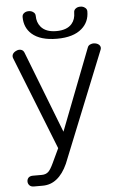

<svg xmlns="http://www.w3.org/2000/svg" viewBox="-59 -769 617 952"><g transform="rotate(-5 250.0 -293.0)"><path d="M153.3 -700.2Q153.3 -712.9 142.6 -719.7Q133.8 -726.6 120.1 -726.6Q106.4 -726.6 97.7 -719.7Q87.9 -712.9 87.9 -700.2Q87.9 -647.5 124 -615.2Q166 -578.1 249 -578.1Q331.1 -578.1 373 -615.2Q410.2 -647.5 410.2 -700.2Q410.2 -712.9 399.4 -719.7Q390.6 -726.6 377 -726.6Q363.3 -726.6 354.5 -719.7Q344.7 -712.9 344.7 -700.2Q344.7 -666 326.2 -644.5Q301.8 -616.2 249 -616.2Q196.3 -616.2 171.9 -645.5Q153.3 -668 153.3 -700.2ZM24.4 -498 207 -37.1 172.9 35.2Q159.2 64.5 148.4 75.2Q135.7 87.9 114.3 87.9H70.3Q55.7 87.9 47.9 95.7Q41 103.5 41 114.3Q41 125 47.9 132.8Q55.7 141.6 70.3 141.6H114.3Q154.3 141.6 184.6 117.2Q215.8 92.8 238.3 43L459 -504.9Q463.9 -516.6 457 -526.4Q450.2 -535.2 437.5 -538.1Q424.8 -541 414.1 -537.1Q400.4 -533.2 396.5 -520.5L240.2 -116.2L82 -523.4Q77.1 -536.1 65.4 -539.1Q53.7 -542 42 -536.1Q30.3 -531.2 24.4 -521.5Q18.6 -510.7 24.4 -498Z"/></g></svg>

Font: Gulim
Style: Regular
Weight: 400
Version: Version 2.21